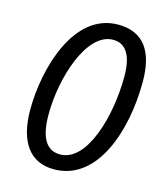

<svg xmlns="http://www.w3.org/2000/svg" viewBox="-110 -808 771 902"><g transform="rotate(15 275.5 -357.5)"><path d="M236 10C447 10 534 -256 534 -495C534 -643 477 -725 354 -725C136 -725 57 -428 57 -233C57 -77 119 10 236 10ZM246 -65C177 -65 146 -125 146 -233C146 -414 222 -650 349 -650C413 -650 444 -596 444 -497C444 -305 378 -65 246 -65Z"/></g></svg>

Font: BC Sans
Style: Italic
Weight: 400
Italic angle: -12°
Designer: Monotype Design Team
Designer: Province of B.C.
Foundry: Monotype Imaging Inc.
Version: Version 2.000;GOOG;noto-source:20170915:90ef993387c0